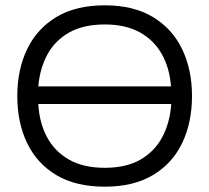

<svg xmlns="http://www.w3.org/2000/svg" viewBox="-20 -692 787 722"><path d="M374 10Q265 10 192 -33.5Q119 -77 82 -154Q45 -231 45 -331Q45 -430 82 -507Q119 -584 192 -628Q265 -672 374 -672Q482 -672 555 -628Q628 -584 665 -507Q702 -430 702 -331Q702 -231 665 -154Q628 -77 555 -33.5Q482 10 374 10ZM374 -61Q454 -61 507.5 -91.5Q561 -122 590 -176Q619 -230 624 -301H124Q128 -230 157 -176Q186 -122 240 -91.5Q294 -61 374 -61ZM124 -367H623Q618 -436 588.5 -488.5Q559 -541 505.5 -570.5Q452 -600 374 -600Q295 -600 241.5 -570.5Q188 -541 159 -488.5Q130 -436 124 -367Z"/></svg>

Font: Nata Sans
Style: Regular
Weight: 400
Designer: Daniel Uzquiano Cruz
Version: Version 1.001